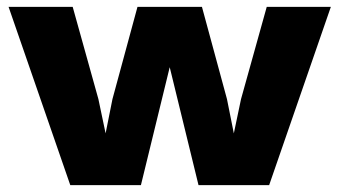

<svg xmlns="http://www.w3.org/2000/svg" viewBox="-20 -490 990 560"><path d="M5 -470H192L267 -201L288 -101L308 -201L381 -470H569L642 -201L662 -101L683 -201L758 -470H945L765 50H559L475 -294L391 50H185Z"/></svg>

Font: OA Gothic ExtraBold
Style: Regular
Weight: 800
Designer: Choi Chi-young, Lee Jaesang, Lee Juhyun, Han Dohee
Foundry: DDUNGSANG CORP.
Version: Version 1.000;Build 20210203